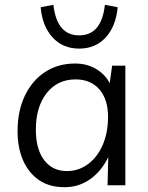

<svg xmlns="http://www.w3.org/2000/svg" viewBox="-20 -770 616 798"><path d="M501 -497V0H427L430 -117Q402 -59 355 -25.5Q308 8 248 8Q185 8 142 -21.5Q99 -51 76 -103.5Q53 -156 53 -225Q53 -308 83 -371.5Q113 -435 167 -470.5Q221 -506 292 -506Q342 -506 380 -483Q418 -460 436 -424L446 -497ZM294 -440Q219 -440 174 -383Q129 -326 129 -231Q129 -150 163.5 -104.5Q198 -59 258 -59Q307 -59 346 -88Q385 -117 407 -168Q429 -219 429 -285Q429 -357 393 -398.5Q357 -440 294 -440ZM416 -750 469 -740Q462 -661 419.5 -614.5Q377 -568 309 -568Q241 -568 198.5 -614.5Q156 -661 149 -740L202 -750Q216 -623 309 -623Q402 -623 416 -750Z"/></svg>

Font: LivvicRegular
Style: Regular
Weight: 400
Designer: Jacques Le Bailly, Baron von Fonthausen
Version: Version 1.001; ttfautohint (v1.8.2)